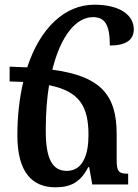

<svg xmlns="http://www.w3.org/2000/svg" viewBox="-20 -786 590 818"><path d="M216 12C280 12 323 -9 356 -74H360L373 0H526V-46C487 -46 477 -53 477 -105V-216C477 -385 405 -462 203 -489C239 -635 305 -713 376 -713C426 -713 448 -682 448 -592C515 -592 550 -615 550 -661C550 -721 492 -766 382 -766C256 -766 151 -667 96 -499C72 -500 47 -501 21 -502V-439C41 -438 60 -438 79 -437C63 -369 54 -293 54 -209C54 -51 118 12 216 12ZM175 -234C175 -304 180 -368 189 -423C319 -397 357 -333 357 -210C357 -128 333 -58 265 -58C203 -58 174 -109 175 -234Z"/></svg>

Font: Noto Serif Armenian SemiCondensed SemiBold
Style: Regular
Weight: 600
Width: 4
Designer: Monotype Design Team
Foundry: Monotype Imaging Inc.
Version: Version 2.008